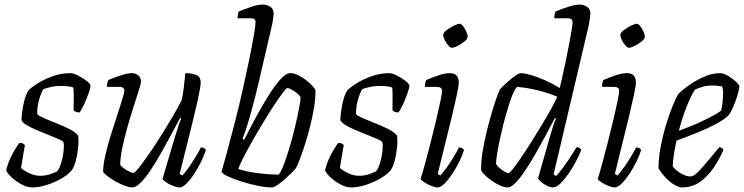

<svg xmlns="http://www.w3.org/2000/svg" viewBox="-20 -820 3255 840"><path d="M122 0Q99 0 74 -13.5Q49 -27 30 -45Q11 -63 7 -75Q13 -101 24.5 -126Q36 -151 48 -170Q60 -189 65 -195Q81 -195 89 -185Q86 -168 81 -139.5Q76 -111 72 -85Q87 -72 110 -61.5Q133 -51 155 -51Q178 -51 196.5 -57Q215 -63 228 -69Q239 -79 247 -105Q255 -131 258 -157.5Q261 -184 258 -197Q256 -203 237.5 -211Q219 -219 193 -229.5Q167 -240 140.5 -251Q114 -262 95.5 -273.5Q77 -285 74 -295Q74 -306 77 -330.5Q80 -355 87 -382Q94 -409 105 -425Q115 -436 142 -453.5Q169 -471 207.5 -485.5Q246 -500 288 -500Q301 -500 321.5 -489.5Q342 -479 359 -466Q376 -453 376 -444Q376 -436 368 -413Q360 -390 349 -365.5Q338 -341 328 -328Q310 -328 302 -338Q302 -358 302.5 -389Q303 -420 301 -437Q291 -441 277 -442.5Q263 -444 249 -444Q221 -444 199 -438.5Q177 -433 170 -430Q160 -415 151 -383.5Q142 -352 143 -320Q153 -311 177 -301Q201 -291 230 -279.5Q259 -268 284.5 -255Q310 -242 322 -227Q325 -205 322 -175Q319 -145 312 -118Q305 -91 294 -75Q277 -55 247 -38Q217 -21 183.5 -10.5Q150 0 122 0Z M558 0Q545 0 524 -8Q503 -16 482.5 -28Q462 -40 447.5 -51.5Q433 -63 431 -69Q431 -96 440 -136.5Q449 -177 463 -223Q477 -269 491 -311Q505 -353 514.5 -383.5Q524 -414 524 -424Q524 -440 501 -440H448Q448 -456 454 -470Q488 -484 514 -492Q540 -500 557 -500Q574 -500 585.5 -489.5Q597 -479 597 -462Q597 -455 587.5 -425.5Q578 -396 564.5 -353.5Q551 -311 537.5 -264Q524 -217 515 -173Q506 -129 506 -98Q519 -84 537.5 -73.5Q556 -63 563 -63Q569 -63 587 -85.5Q605 -108 630.5 -144.5Q656 -181 683 -224Q710 -267 734.5 -308.5Q759 -350 775 -382Q780 -403 784 -436.5Q788 -470 791 -500Q817 -500 837.5 -492.5Q858 -485 858 -459Q858 -440 845.5 -383.5Q833 -327 812 -243.5Q791 -160 766 -59L777 -52Q786 -60 801.5 -81.5Q817 -103 833 -129Q849 -155 859 -175Q874 -175 881 -164Q874 -142 860.5 -114Q847 -86 830 -60Q813 -34 796 -17Q779 0 765 0Q755 0 738 -6.5Q721 -13 707.5 -22Q694 -31 691 -37L742 -210Q752 -242 759.5 -265.5Q767 -289 773 -301L768 -304Q750 -270 728 -229Q706 -188 683 -147.5Q660 -107 637.5 -73.5Q615 -40 594.5 -20Q574 0 558 0Z M1169 0Q1144 0 1109 -7Q1074 -14 1039 -25Q1004 -36 979 -47.5Q954 -59 949 -68Q956 -91 972 -150Q988 -209 1007 -283Q1025 -352 1041 -423.5Q1057 -495 1070 -558Q1083 -621 1090.5 -665Q1098 -709 1098 -724Q1098 -740 1077 -740H1019Q1019 -745 1020.5 -754.5Q1022 -764 1025 -770Q1052 -781 1080.5 -790.5Q1109 -800 1129 -800Q1146 -800 1161.5 -791Q1177 -782 1177 -761Q1177 -754 1175 -738Q1173 -722 1166 -693L1108 -443Q1092 -376 1074 -312.5Q1056 -249 1041 -213L1048 -208Q1070 -252 1097 -302Q1124 -352 1152 -397.5Q1180 -443 1205.5 -471.5Q1231 -500 1250 -500Q1266 -500 1284.5 -491Q1303 -482 1319.5 -469Q1336 -456 1347.5 -443.5Q1359 -431 1360 -425Q1361 -390 1353.5 -346.5Q1346 -303 1334.5 -258.5Q1323 -214 1310.5 -176.5Q1298 -139 1288 -114Q1278 -89 1275 -85Q1270 -78 1256.5 -64.5Q1243 -51 1226 -36Q1209 -21 1193.5 -10.5Q1178 0 1169 0ZM1199 -56Q1209 -67 1222 -101Q1235 -135 1248 -179Q1261 -223 1271.5 -268Q1282 -313 1288.5 -347Q1295 -381 1295 -394Q1291 -403 1279 -412.5Q1267 -422 1255 -428.5Q1243 -435 1237 -435Q1233 -435 1216 -412.5Q1199 -390 1175.5 -354Q1152 -318 1126.5 -275.5Q1101 -233 1078.5 -193Q1056 -153 1040.5 -122.5Q1025 -92 1023 -80Q1071 -66 1119.5 -61Q1168 -56 1199 -56Z M1517 0Q1494 0 1469 -13.5Q1444 -27 1425 -45Q1406 -63 1402 -75Q1408 -101 1419.5 -126Q1431 -151 1443 -170Q1455 -189 1460 -195Q1476 -195 1484 -185Q1481 -168 1476 -139.5Q1471 -111 1467 -85Q1482 -72 1505 -61.5Q1528 -51 1550 -51Q1573 -51 1591.5 -57Q1610 -63 1623 -69Q1634 -79 1642 -105Q1650 -131 1653 -157.5Q1656 -184 1653 -197Q1651 -203 1632.5 -211Q1614 -219 1588 -229.5Q1562 -240 1535.5 -251Q1509 -262 1490.5 -273.5Q1472 -285 1469 -295Q1469 -306 1472 -330.5Q1475 -355 1482 -382Q1489 -409 1500 -425Q1510 -436 1537 -453.5Q1564 -471 1602.5 -485.5Q1641 -500 1683 -500Q1696 -500 1716.5 -489.5Q1737 -479 1754 -466Q1771 -453 1771 -444Q1771 -436 1763 -413Q1755 -390 1744 -365.5Q1733 -341 1723 -328Q1705 -328 1697 -338Q1697 -358 1697.5 -389Q1698 -420 1696 -437Q1686 -441 1672 -442.5Q1658 -444 1644 -444Q1616 -444 1594 -438.5Q1572 -433 1565 -430Q1555 -415 1546 -383.5Q1537 -352 1538 -320Q1548 -311 1572 -301Q1596 -291 1625 -279.5Q1654 -268 1679.5 -255Q1705 -242 1717 -227Q1720 -205 1717 -175Q1714 -145 1707 -118Q1700 -91 1689 -75Q1672 -55 1642 -38Q1612 -21 1578.5 -10.5Q1545 0 1517 0Z M1894 0Q1884 0 1867.5 -6.5Q1851 -13 1837 -22Q1823 -31 1820 -37Q1827 -58 1838.5 -100Q1850 -142 1863 -192.5Q1876 -243 1887.5 -291.5Q1899 -340 1906.5 -376Q1914 -412 1914 -422Q1914 -440 1891 -440H1839Q1839 -458 1845 -470Q1870 -481 1898.5 -490.5Q1927 -500 1948 -500Q1987 -500 1987 -459Q1987 -445 1978.5 -405Q1970 -365 1956.5 -308.5Q1943 -252 1926.5 -187Q1910 -122 1895 -59L1906 -52Q1916 -62 1931.5 -83Q1947 -104 1962.5 -129.5Q1978 -155 1988 -175Q1996 -175 2002 -171.5Q2008 -168 2010 -164Q2004 -143 1990.5 -115Q1977 -87 1959.5 -60.5Q1942 -34 1925 -17Q1908 0 1894 0ZM1956 -611Q1950 -611 1941 -621.5Q1932 -632 1925.5 -645Q1919 -658 1919 -667Q1919 -677 1933.5 -688Q1948 -699 1965.5 -707.5Q1983 -716 1991 -716Q1998 -716 2006 -705.5Q2014 -695 2020 -682Q2026 -669 2026 -659Q2026 -650 2012.5 -639Q1999 -628 1982.5 -619.5Q1966 -611 1956 -611Z M2201 0Q2186 0 2166.5 -9Q2147 -18 2129 -31Q2111 -44 2099 -56.5Q2087 -69 2085 -75Q2084 -112 2091.5 -157.5Q2099 -203 2110.5 -249.5Q2122 -296 2134 -335.5Q2146 -375 2155.5 -401Q2165 -427 2169 -431Q2177 -440 2195 -456.5Q2213 -473 2231.5 -486.5Q2250 -500 2259 -500Q2275 -500 2304 -491.5Q2333 -483 2366.5 -468Q2400 -453 2429 -435Q2432 -447 2438.5 -476Q2445 -505 2453 -542.5Q2461 -580 2468 -617Q2475 -654 2480 -683Q2485 -712 2485 -722Q2485 -740 2465 -740H2405Q2405 -758 2411 -770Q2437 -781 2467 -790.5Q2497 -800 2516 -800Q2533 -800 2548 -790.5Q2563 -781 2563 -761Q2563 -758 2560.5 -738.5Q2558 -719 2552 -693L2402 -57L2413 -50Q2424 -61 2441 -84Q2458 -107 2475 -132.5Q2492 -158 2502 -176Q2511 -176 2516.5 -172Q2522 -168 2523 -164Q2515 -143 2500.5 -115Q2486 -87 2468 -61Q2450 -35 2432 -17.5Q2414 0 2400 0Q2388 0 2373.5 -7Q2359 -14 2348 -23.5Q2337 -33 2334 -40L2389 -233Q2396 -256 2402.5 -276Q2409 -296 2413 -301L2408 -304Q2390 -270 2368 -229Q2346 -188 2323 -147.5Q2300 -107 2277.5 -73.5Q2255 -40 2235.5 -20Q2216 0 2201 0ZM2205 -62Q2209 -62 2224 -81Q2239 -100 2260.5 -131.5Q2282 -163 2305.5 -200.5Q2329 -238 2352 -276Q2375 -314 2392.5 -346Q2410 -378 2418 -397Q2380 -413 2334 -424.5Q2288 -436 2242 -440Q2230 -427 2217.5 -393.5Q2205 -360 2193 -316.5Q2181 -273 2171 -229Q2161 -185 2155.5 -151Q2150 -117 2150 -103Q2155 -94 2166 -84.5Q2177 -75 2188.5 -68.5Q2200 -62 2205 -62Z M2669 0Q2659 0 2642.5 -6.5Q2626 -13 2612 -22Q2598 -31 2595 -37Q2602 -58 2613.5 -100Q2625 -142 2638 -192.5Q2651 -243 2662.5 -291.5Q2674 -340 2681.5 -376Q2689 -412 2689 -422Q2689 -440 2666 -440H2614Q2614 -458 2620 -470Q2645 -481 2673.5 -490.5Q2702 -500 2723 -500Q2762 -500 2762 -459Q2762 -445 2753.5 -405Q2745 -365 2731.5 -308.5Q2718 -252 2701.5 -187Q2685 -122 2670 -59L2681 -52Q2691 -62 2706.5 -83Q2722 -104 2737.5 -129.5Q2753 -155 2763 -175Q2771 -175 2777 -171.5Q2783 -168 2785 -164Q2779 -143 2765.5 -115Q2752 -87 2734.5 -60.5Q2717 -34 2700 -17Q2683 0 2669 0ZM2731 -611Q2725 -611 2716 -621.5Q2707 -632 2700.5 -645Q2694 -658 2694 -667Q2694 -677 2708.5 -688Q2723 -699 2740.5 -707.5Q2758 -716 2766 -716Q2773 -716 2781 -705.5Q2789 -695 2795 -682Q2801 -669 2801 -659Q2801 -650 2787.5 -639Q2774 -628 2757.5 -619.5Q2741 -611 2731 -611Z M2963 0Q2949 0 2929.5 -12Q2910 -24 2891.5 -43.5Q2873 -63 2861 -84Q2861 -129 2870.5 -178.5Q2880 -228 2894 -274Q2908 -320 2922.5 -356Q2937 -392 2948 -409Q2961 -423 2990.5 -444.5Q3020 -466 3057.5 -483Q3095 -500 3130 -500Q3144 -500 3163.5 -489Q3183 -478 3198.5 -464Q3214 -450 3215 -441Q3212 -420 3204 -395.5Q3196 -371 3186.5 -349.5Q3177 -328 3168 -316Q3150 -298 3114 -278.5Q3078 -259 3032.5 -240.5Q2987 -222 2940 -205Q2933 -175 2928.5 -145.5Q2924 -116 2923 -93Q2932 -78 2956 -63Q2980 -48 3001 -48Q3018 -48 3048.5 -83Q3079 -118 3127 -176Q3140 -175 3145 -164Q3131 -131 3106.5 -92.5Q3082 -54 3046.5 -27Q3011 0 2963 0ZM2950 -248Q2981 -259 3016.5 -274Q3052 -289 3084 -305.5Q3116 -322 3135 -336Q3139 -354 3141 -370Q3143 -390 3143.5 -409.5Q3144 -429 3139 -442Q3128 -444 3117 -445Q3106 -446 3098 -446Q3073 -446 3054 -440.5Q3035 -435 3021 -428Q3003 -402 2984 -353.5Q2965 -305 2950 -248Z"/></svg>

Font: Texturina Thin
Style: Italic
Weight: 100
Italic angle: -11°
Designer: Guillermo Torres Carreño
Foundry: Omnibus-Type
Version: Version 1.002; ttfautohint (v1.8.3)